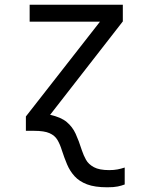

<svg xmlns="http://www.w3.org/2000/svg" viewBox="-20 -556 640 816"><path d="M436 240Q383 240 350 227.5Q317 215 297 193Q277 171 265 142.5Q253 114 243 83Q235 57 224 38.5Q213 20 190.5 10Q168 0 125 0H90V-61L405 -464H106V-536H502V-465L193 -68Q239 -58 263.5 -37.5Q288 -17 301.5 12.5Q315 42 328 83Q335 104 345.5 123Q356 142 379 154.5Q402 167 444 167Q464 167 479.5 164Q495 161 510 156V228Q497 233 480.5 236.5Q464 240 436 240Z"/></svg>

Font: Noto Sans Mono
Style: Regular
Weight: 400
Designer: Monotype Design Team
Foundry: Monotype Imaging Inc.
Version: Version 2.014